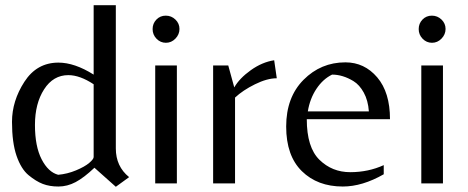

<svg xmlns="http://www.w3.org/2000/svg" viewBox="-20 -703 1793 736"><path d="M424 -134Q424 -65 475 -24L424 13L342 -60Q302 -22 270 -5Q238 12 204 12Q170 12 144 2Q118 -8 89.5 -31.5Q61 -55 43.5 -105.5Q26 -156 26 -236Q26 -316 73.5 -389.5Q121 -463 204 -463Q266 -463 339 -417V-683H424ZM339 -101V-380Q286 -415 242 -415Q184 -415 149 -360.5Q114 -306 114 -224Q114 -142 139.5 -92.5Q165 -43 203 -33Q238 -36 271.5 -50Q305 -64 322 -78.5Q339 -93 339 -101Z M575 0V-452H658V0ZM565 -591.5Q565 -613 579.5 -628Q594 -643 615.5 -643Q637 -643 652.5 -628Q668 -613 668 -592Q668 -571 652.5 -555Q637 -539 616 -539Q595 -539 580 -554.5Q565 -570 565 -591.5Z M881 0H797V-452H855L878 -368Q898 -403 941.5 -434Q985 -465 1031 -472L1041 -403Q1004 -403 957.5 -380Q911 -357 881 -329Z M1156 -246Q1156 -138 1204.5 -90.5Q1253 -43 1322.5 -43Q1392 -43 1451 -70V-35Q1369 12 1294 12Q1197 12 1137 -47Q1077 -106 1077 -218Q1077 -330 1143.5 -397Q1210 -464 1304 -464Q1377 -464 1426 -406.5Q1475 -349 1475 -246ZM1253 -417Q1218 -400 1193 -362.5Q1168 -325 1160 -276H1394Q1391 -318 1374.5 -348Q1358 -378 1335 -392Q1294 -417 1253 -417Z M1595 0V-452H1678V0ZM1585 -591.5Q1585 -613 1599.5 -628Q1614 -643 1635.5 -643Q1657 -643 1672.5 -628Q1688 -613 1688 -592Q1688 -571 1672.5 -555Q1657 -539 1636 -539Q1615 -539 1600 -554.5Q1585 -570 1585 -591.5Z"/></svg>

Font: Belleza
Style: Regular
Weight: 400
Designer: Eduardo Rodriguez Tunni
Foundry: Eduardo Rodriguez Tunni
Version: Version 1.001